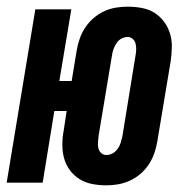

<svg xmlns="http://www.w3.org/2000/svg" viewBox="-38 -548 558 576"><path d="M280 8Q259 8 238.5 4Q218 0 201 -10.5Q184 -21 172 -37Q160 -53 154.5 -72.5Q149 -92 149 -113.5Q149 -135 153 -156L162 -215H125L90 0H-18L68 -520H176L140 -305H177L192 -396Q195 -414 201 -431.5Q207 -449 217.5 -465Q228 -481 242.5 -493.5Q257 -506 274 -514Q291 -522 309 -525Q327 -528 345 -528Q367 -528 388 -524Q409 -520 425.5 -509.5Q442 -499 454 -483Q466 -467 472 -447.5Q478 -428 477.5 -406.5Q477 -385 474 -364L434 -124Q431 -106 425 -88.5Q419 -71 408.5 -55Q398 -39 383.5 -26.5Q369 -14 351.5 -6Q334 2 316 5Q298 8 281 8ZM281 -83Q291 -83 300 -88Q309 -93 315 -101.5Q321 -110 324 -119.5Q327 -129 329 -138L368 -378Q370 -388 370.5 -397.5Q371 -407 369 -416Q367 -425 360.5 -431Q354 -437 345 -437Q335 -437 326 -432Q317 -427 311.5 -418.5Q306 -410 302.5 -400.5Q299 -391 298 -382L258 -142Q257 -132 256 -122.5Q255 -113 257 -104Q259 -95 265.5 -89Q272 -83 281 -83Z"/></svg>

Font: Iosevka SS18 Extrabold
Style: Italic
Weight: 800
Italic angle: -9°
Monospace: yes
Designer: Belleve Invis
Foundry: Belleve Invis
Version: Version 25.1.1; ttfautohint (v1.8.4)